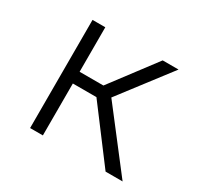

<svg xmlns="http://www.w3.org/2000/svg" viewBox="-121 -683 856 828"><g transform="rotate(30 307.5 -269.0)"><path d="M117.9 0V-538.5H181.5V-316.9H300L467.2 -538.5H546.2L355.4 -289.2L578.5 0H493.8L299 -258.5H181.5V0Z"/></g></svg>

Font: Fira Code Light
Style: Regular
Weight: 300
Monospace: yes
Designer: Carrois Corporate, Edenspiekermann AG, Nikita Prokopov
Foundry: Carrois Corporate, Edenspiekermann AG, Nikita Prokopov
Version: Version 6.000; ttfautohint (v1.8.2) -l 8 -r 50 -G 200 -x 14 